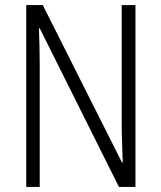

<svg xmlns="http://www.w3.org/2000/svg" viewBox="-20 -734 634 754"><path d="M512 0H447L136 -623H133Q134 -590 135 -555Q136 -520 136 -480V0H83V-714H148L459 -96H462Q461 -132 459.5 -172Q458 -212 458 -242V-714H512Z"/></svg>

Font: Noto Sans Lao Looped Condensed Light
Style: Regular
Weight: 300
Width: 3
Designer: Mark Frömberg, Ben Mitchell
Foundry: The Fontpad Ltd
Version: Version 1.002; ttfautohint (v1.8.4.7-5d5b)